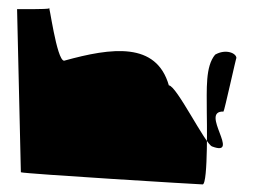

<svg xmlns="http://www.w3.org/2000/svg" viewBox="-20 -518 668 506"><path d="M35 -64C45 -60 505 -32 514 -32C529 -32 525 -218 525 -221C525 -284 521 -343 547 -374C575 -390 603 -378 603 -365C603 -370 571 -224 569 -224C505 -226 616 -103 539 -132C521 -138 445 -293 425 -293C392 -408 275 -393 149 -358C129 -358 109 -516 109 -496C109 -493 23 -494 25 -494Z"/></svg>

Font: Recovery
Style: Regular
Weight: 400
Version: Version 0.27